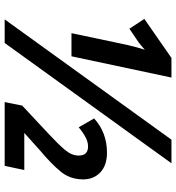

<svg xmlns="http://www.w3.org/2000/svg" viewBox="14 -768 754 822"><g transform="rotate(90 391.0 -357.0)"><path d="M164 0 679 -714H578L63 0ZM221 -286 312 -714H228L61 -598L103 -534L162 -574Q175 -584 193 -600Q188 -585 182.5 -565Q177 -545 172 -523L122 -286ZM690 0 708 -84H549L626 -153Q680 -198 714 -239Q748 -280 748 -336Q748 -381 718 -409.5Q688 -438 633 -438Q548 -438 487 -383L525 -317Q545 -334 566 -345.5Q587 -357 607 -357Q646 -357 646 -317Q646 -287 622 -258.5Q598 -230 554 -189L432 -75L417 0Z"/></g></svg>

Font: Noto Sans UI SemiCondensed
Style: Bold Italic
Weight: 700
Width: 4
Designer: Monotype Design Team
Foundry: Monotype Imaging Inc.
Version: 1.001